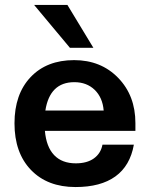

<svg xmlns="http://www.w3.org/2000/svg" viewBox="-20 -755 611 783"><path d="M119.1 -734.9H254.9L360.8 -560.1H265.1ZM39.1 -252Q39.1 -371.1 104.7 -440.4Q170.4 -509.8 282.2 -509.8Q391.6 -509.8 461.9 -437.5Q532.2 -365.2 532.2 -252.9V-221.2H163.1Q168.9 -155.8 200.9 -122.3Q232.9 -88.9 289.1 -88.9Q335 -88.9 363 -109.1Q391.1 -129.4 397.9 -165H525.9Q510.7 -79.1 450.7 -35.6Q390.6 7.8 288.1 7.8Q173.3 7.8 106.2 -62Q39.1 -131.8 39.1 -252ZM283.2 -419.9Q183.1 -419.9 165 -304.2H402.8Q398.4 -357.4 366 -388.7Q333.5 -419.9 283.2 -419.9Z"/></svg>

Font: Overused Grotesk SemiBold
Style: Regular
Weight: 600
Version: Version 0.002